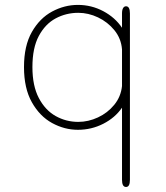

<svg xmlns="http://www.w3.org/2000/svg" viewBox="-20 -506 659 764"><path d="M481.5 238Q465.5 238 465.5 209.5V-77.5Q438 -37.5 391 -13.5Q344 10.5 290 10.5Q236.5 10.5 187.2 -16.5Q138 -43.5 106.8 -99Q75.5 -154.5 75.5 -239Q75.5 -324 106.8 -378.8Q138 -433.5 187.2 -460Q236.5 -486.5 290 -486.5Q344 -486.5 391 -461.5Q438 -436.5 465.5 -395.5V-452.5Q465.5 -466.5 469.8 -473.8Q474 -481 481.5 -481Q497 -481 497 -452.5V209.5Q497 238 481.5 238ZM291.5 -21Q331.5 -21 369.8 -38.8Q408 -56.5 434.5 -88.8Q461 -121 465.5 -163.5V-309.5Q462 -353 435.2 -385.8Q408.5 -418.5 370 -436.8Q331.5 -455 291.5 -455Q243 -455 201.5 -432.8Q160 -410.5 134.5 -363Q109 -315.5 109 -239Q109 -164.5 134.5 -116Q160 -67.5 201.5 -44.2Q243 -21 291.5 -21Z"/></svg>

Font: Sono ExtraLight Monospace ExtraLight
Style: Regular
Weight: 250
Version: Version 2.112